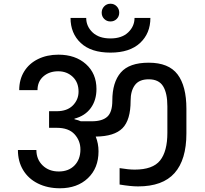

<svg xmlns="http://www.w3.org/2000/svg" viewBox="-20 -1021 1101 1029"><path d="M525 -953Q525 -973 538.5 -987Q552 -1001 572 -1001Q592 -1001 605.5 -987Q619 -973 619 -953Q619 -933 605.5 -919.5Q592 -906 572 -906Q552 -906 538.5 -919.5Q525 -933 525 -953ZM358 -925H442Q442 -880 476 -847.5Q510 -815 572 -815Q633 -815 667 -847.5Q701 -880 701 -925H786Q786 -842 730.5 -790.5Q675 -739 572 -739Q468 -739 413 -790.5Q358 -842 358 -925ZM979 -438V-306Q979 -165 915.5 -93.5Q852 -22 720 -22Q681 -22 621 -32V-120Q669 -112 702 -112Q799 -112 838 -161Q877 -210 877 -309V-451Q877 -522 854 -559Q831 -596 777 -596Q726 -596 703 -565Q680 -534 680 -481Q680 -378 636.5 -334Q593 -290 493 -289Q508 -252 508 -210Q508 -120 451 -66Q394 -12 301 -12Q235 -12 183.5 -37.5Q132 -63 104 -109.5Q76 -156 76 -217H175Q175 -167 208.5 -134.5Q242 -102 295 -102Q348 -102 379.5 -134.5Q411 -167 411 -220Q411 -267 379.5 -301.5Q348 -336 284 -336H243V-425H284Q340 -425 370.5 -456Q401 -487 401 -530Q401 -580 369.5 -609.5Q338 -639 292 -639Q244 -639 212.5 -611.5Q181 -584 181 -538H83Q83 -595 109.5 -638Q136 -681 184 -704.5Q232 -728 293 -728Q384 -728 440.5 -677.5Q497 -627 497 -544Q497 -484 466.5 -442Q436 -400 379 -385V-382Q403 -376 413 -371H472Q528 -371 555 -395.5Q582 -420 582 -482Q582 -580 627.5 -632.5Q673 -685 777 -685Q884 -685 931.5 -622.5Q979 -560 979 -438Z"/></svg>

Font: Poppins Medium A&M
Style: Regular
Weight: 500
Designer: Ninad Kale (Devanagari), Jonny Pinhorn (Latin)
Foundry: Indian Type Foundry
Version: 4.004